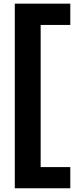

<svg xmlns="http://www.w3.org/2000/svg" viewBox="-20 -805 441 1040"><path d="M360.8 -669.9H200.2V100.1H360.8V214.8H60.1V-785.2H360.8Z"/></svg>

Font: Mattone
Style: Regular
Weight: 400
Width: 6
Designer: Nunzio Mazzaferro
Foundry: Collletttivo
Version: Version 2.000;Glyphs 3.2 (3217)